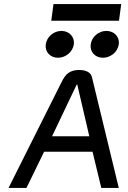

<svg xmlns="http://www.w3.org/2000/svg" viewBox="-20 -924 627 944"><path d="M243 -904 232 -822H565L576 -904ZM486 -640C524 -640 559 -669 564 -706C569 -743 541 -772 503 -772C465 -772 431 -743 426 -706C421 -669 448 -640 486 -640ZM265 -640C303 -640 338 -669 343 -706C348 -743 320 -772 282 -772C244 -772 210 -743 205 -706C200 -669 227 -640 265 -640ZM432 -545C426 -570 400 -580 368 -580C306 -579 293 -539 278 -511L22 0H110L197 -178H435L478 0H564ZM357 -508H360L419 -254H236Z"/></svg>

Font: Charger
Style: BdIt
Weight: 400
Designer: Jasper
Foundry: Cannot Into Space Fonts
Version: Version 0.98